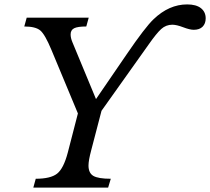

<svg xmlns="http://www.w3.org/2000/svg" viewBox="-20 -850 952 870"><path d="M654 -649 440 -348 393 -168Q381 -123 381 -100Q381 -66 403 -53Q425 -40 482 -40L470 0H131L142 -40Q209 -40 238.5 -63Q268 -86 287 -158L333 -336L213 -624Q184 -694 162.5 -712Q141 -730 90 -730L101 -770H382L371 -730Q332 -730 316 -722Q300 -714 300 -694Q300 -678 308 -659L415 -401L554 -604Q638 -727 676 -763Q746 -830 828 -830Q869 -830 890.5 -813Q912 -796 912 -767Q912 -743 898 -729Q884 -715 858 -715Q840 -715 810 -726.5Q780 -738 761 -738Q732 -738 710.5 -718.5Q689 -699 654 -649Z"/></svg>

Font: Libre Baskerville
Style: Italic
Weight: 400
Italic angle: -15°
Designer: Pablo Impallari, Rodrigo Fuenzalida
Foundry: Pablo Impallari, Rodrigo Fuenzalida
Version: Version 1.051;Glyphs 3.2.3 (3260)